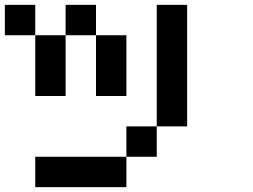

<svg xmlns="http://www.w3.org/2000/svg" viewBox="-20 -770 1040 790"><path d="M0 -625V-750H125V-625ZM125 0V-125H500V0ZM125 -625H250V-375H125ZM250 -625V-750H375V-625ZM375 -625H500V-375H375ZM500 -125V-250H625V-125ZM625 -250V-750H750V-250Z"/></svg>

Font: Galmuri7 Regular
Style: Regular
Weight: 400
Designer: Lee Minseo (quiple)
Version: Version 2.399;hotconv 1.1.1;makeotfexe 2.6.0 DEVELOPMENT